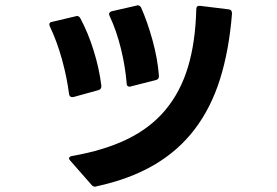

<svg xmlns="http://www.w3.org/2000/svg" viewBox="-20 -654 1040 720"><path d="M336 46Q329 46 323 39L244 -51Q239 -56 239 -60Q239 -67 250 -69Q371 -90 458 -132.5Q545 -175 601 -242.5Q657 -310 685 -403Q713 -496 716 -619Q716 -634 731 -632L837 -619Q850 -618 850 -603Q839 -465 805 -357Q771 -249 709.5 -168.5Q648 -88 557 -35Q466 18 341 45Q339 46 336 46ZM250 -290Q241 -290 239 -301Q231 -364 212.5 -431Q194 -498 167 -555Q165 -559 165 -562Q165 -571 175 -572L264 -593Q266 -594 269 -594Q276 -594 281 -586Q310 -532 331 -465Q352 -398 360 -333V-330Q360 -319 349 -316L255 -290ZM466 -329Q455 -329 455 -341Q450 -404 433.5 -471.5Q417 -539 391 -594Q389 -600 389 -601Q389 -609 400 -612L492 -633Q493 -634 497 -634Q504 -634 509 -626Q533 -572 552 -503Q571 -434 576 -370V-368Q576 -357 565 -354L471 -330Q469 -329 466 -329Z"/></svg>

Font: LINE Seed JP_TTF Bold
Style: Regular
Weight: 700
Designer: LINE & Fontrix & Fontworks
Version: Version 1.009